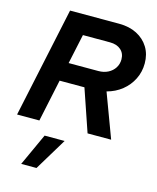

<svg xmlns="http://www.w3.org/2000/svg" viewBox="-140 -796 963 1178"><g transform="rotate(15 341.0 -207.0)"><path d="M7 0 156 -700H468Q532.6 -700 580.7 -675.3Q628.8 -650.6 655.6 -606.9Q682.5 -563.3 682.5 -505Q682.5 -451.1 659.4 -404.8Q636.3 -358.4 595.5 -325.8Q554.6 -293.1 500.5 -278.8L604.5 0H454.7L363 -268.1H205.4L148.5 0ZM230.8 -386.7H419.5Q454 -386.7 480.8 -400.5Q507.7 -414.3 522.9 -438.2Q538.1 -462.1 538.1 -491.8Q538.1 -530.2 512.3 -552.7Q486.6 -575.2 443.2 -575.2H271.1ZM109.8 286.2 203.6 81.4H330.8L207 286.2Z"/></g></svg>

Font: Red Hat Display VF
Style: Italic
Weight: 300
Italic angle: -12°
Designer: Pentagram, MCKL
Foundry: Pentagram, MCKL
Version: Version 1.023